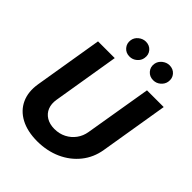

<svg xmlns="http://www.w3.org/2000/svg" viewBox="-260 -1090 1246 1246"><g transform="rotate(45 362.5 -467.5)"><path d="M571.2 -727.5H724.7L646.8 -255.5Q633.7 -175.8 585.8 -116Q538 -56.2 464.6 -23Q391.1 10.1 300.7 10.4Q210.3 10.1 148 -23Q85.7 -56.2 58.3 -116Q30.8 -175.8 43.8 -255.5L121.8 -727.5H275.3L199.5 -268.2Q192.8 -226.7 205.7 -194.5Q218.7 -162.3 249 -143.8Q279.3 -125.2 323.7 -125Q368.7 -125.2 404.6 -143.8Q440.5 -162.3 464.1 -194.5Q487.7 -226.7 494.4 -268.2ZM336 -802Q302.3 -801.8 281.8 -825.9Q261.3 -850.1 266.5 -883.2Q270.9 -909.9 293.2 -927.9Q315.5 -946 343.1 -946.3Q377.1 -946 397.2 -922.3Q417.3 -898.6 411.6 -865Q407.9 -839.2 385.9 -820.5Q363.9 -801.8 336 -802ZM553 -802Q519.8 -801.8 499 -825.7Q478.1 -849.7 483.5 -883.2Q488.3 -909.9 510.6 -927.9Q533 -946 560.1 -946.3Q594.5 -946 614.6 -922.3Q634.8 -898.6 629.2 -865Q624.9 -839.2 603.1 -820.5Q581.3 -801.8 553 -802Z"/></g></svg>

Font: Inter Tight
Style: Italic
Weight: 400
Italic angle: -9.39999°
Designer: Rasmus Andersson
Foundry: rsms
Version: Version 3.002